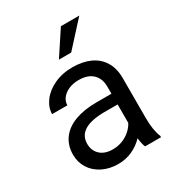

<svg xmlns="http://www.w3.org/2000/svg" viewBox="-181 -862 906 985"><g transform="rotate(-30 272.0 -370.0)"><path d="M234.4 -606.4 329.1 -750H438L307.1 -606.4ZM395 0Q385.7 -19.5 382.3 -55.7Q355 -26.4 316.4 -8.3Q277.8 9.8 231.9 9.8Q179.2 9.8 138.4 -11Q97.7 -31.7 75.4 -67.4Q53.2 -103 53.2 -147Q53.2 -202.6 82.3 -241.7Q111.3 -280.8 164.8 -300.5Q218.3 -320.3 291 -320.3H380.4V-362.3Q380.4 -410.2 351.8 -437.7Q323.2 -465.3 269 -465.3Q235.8 -465.3 209.7 -453.9Q183.6 -442.4 169.2 -423.3Q154.8 -404.3 154.8 -381.8H64.5Q64.5 -420.4 90.8 -456.5Q117.2 -492.7 165.3 -515.4Q213.4 -538.1 274.4 -538.1Q333 -538.1 377.2 -518.3Q421.4 -498.5 446 -458.7Q470.7 -418.9 470.7 -361.3V-124Q470.7 -51.8 489.3 -7.8V0ZM380.4 -147.9V-256.8H296.4Q144 -253.9 144 -159.2Q144 -119.6 170.4 -94.5Q196.8 -69.3 245.1 -69.3Q276.4 -69.3 303.5 -80.3Q330.6 -91.3 350.3 -109.4Q370.1 -127.4 380.4 -147.9Z"/></g></svg>

Font: Mardoto
Style: Regular
Weight: 400
Designer: Christian Robertson, Vahan Hovhannisyan
Foundry: Google
Version: Version 1.000